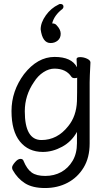

<svg xmlns="http://www.w3.org/2000/svg" viewBox="-20 -773 540 968"><path d="M44 84Q41 79 41 71Q41 62 55.5 45Q70 28 83 28Q96 28 99 39Q116 80 140 97Q164 114 208 114Q253 114 288.5 94.5Q324 75 346 38Q368 1 368 -51V-108Q341 -59 293 -33Q245 -7 196 -7Q123 -7 80.5 -59.5Q38 -112 38 -213Q38 -314 101 -399Q169 -486 255 -486Q341 -486 368 -434L366 -475Q366 -485 384 -485Q402 -485 419 -477Q436 -469 436 -458Q432 -381 432 -358V-50Q432 22 401.5 72Q371 122 320.5 148.5Q270 175 207 175Q144 175 106 151Q68 127 44 84ZM235 -556Q194 -556 185 -625Q185 -659 211 -695.5Q237 -732 275 -750Q279 -753 284 -753Q300 -753 300 -739Q300 -733 295 -728Q253 -696 243 -655Q259 -655 266 -645Q286 -624 286 -603Q286 -581 271 -568.5Q256 -556 235 -556ZM189 -67Q269 -67 324 -137Q365 -187 368 -263Q369 -290 369 -382Q367 -379 356 -379Q345 -379 340 -386Q313 -427 254 -427Q227 -427 199 -409Q171 -391 151 -359Q105 -292 105 -212Q105 -67 189 -67Z"/></svg>

Font: Moon Stars Kai HW
Style: Regular
Weight: 400
Designer: GuiWonder
Version: Version 1.101